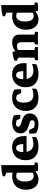

<svg xmlns="http://www.w3.org/2000/svg" viewBox="1118 -1706 597 2872"><g transform="rotate(-90 1416.0 -269.5)"><path d="M168.9 8.8Q98.1 8.8 56.4 -41.3Q14.6 -91.3 14.6 -176.3Q14.6 -272.5 67.9 -329.1Q121.1 -385.7 210.9 -385.7Q243.7 -385.7 269.5 -377.4V-470.7L214.8 -494.6L217.8 -526.9Q275.4 -545.4 340.8 -547.9H382.8V-56.6L422.9 -44.9L419.4 -3.9Q375.5 3.4 300.8 2.4L287.1 -38.6Q233.4 8.8 168.9 8.8ZM137.7 -193.8Q137.7 -130.4 159.4 -96.4Q181.2 -62.5 221.7 -62.5Q245.1 -62.5 269.5 -74.7V-314.5Q245.1 -325.2 222.2 -325.2Q181.6 -325.2 159.7 -291.3Q137.7 -257.3 137.7 -193.8Z M660.6 7.8Q562 7.8 509 -41.7Q456.1 -91.3 456.1 -183.1Q456.1 -276.4 508.5 -331.1Q561 -385.7 649.9 -385.7Q730.5 -385.7 773.7 -339.4Q816.9 -293 816.9 -206.5Q816.9 -199.2 816.4 -188Q815.9 -176.8 814.9 -169.9H582Q600.1 -68.4 703.6 -68.4Q752.4 -68.4 805.7 -88.4L800.8 -25.9Q776.4 -9.8 739.3 -1Q702.1 7.8 660.6 7.8ZM578.1 -220.2V-219.7H698.2Q695.8 -275.9 681.6 -301Q667.5 -326.2 638.7 -326.2Q578.1 -326.2 578.1 -220.2Z M992.2 7.8Q914.6 7.8 860.8 -27.3Q850.6 -74.2 853.5 -131.3H905.3L943.4 -60.5Q971.2 -48.8 1000 -48.8Q1054.2 -48.8 1054.2 -85.9Q1054.2 -113.8 1009.8 -127.4L960.9 -142.6Q857.9 -174.3 857.9 -259.3Q857.9 -316.9 899.2 -350.8Q940.4 -384.8 1010.3 -384.8Q1073.7 -384.8 1127 -358.9Q1136.2 -316.9 1134.8 -263.7H1081.1L1051.3 -319.3Q1025.4 -328.1 1002.4 -328.1Q957.5 -328.1 957.5 -294.9Q957.5 -266.6 1005.4 -252L1054.2 -236.8Q1107.4 -220.2 1131.6 -191.2Q1155.8 -162.1 1155.8 -121.6Q1155.8 -62.5 1111.6 -27.3Q1067.4 7.8 992.2 7.8Z M1391.1 7.8Q1295.4 7.8 1244.1 -41Q1192.9 -89.8 1192.9 -180.7Q1192.9 -274.9 1246.1 -330.3Q1299.3 -385.7 1389.2 -385.7Q1456.1 -385.7 1509.8 -355.5Q1515.1 -331.5 1517.1 -304.4Q1519 -277.3 1517.1 -250.5H1463.4L1428.7 -315.4Q1403.3 -325.7 1384.3 -325.7Q1352.5 -325.7 1335.2 -295.7Q1317.9 -265.6 1317.9 -209Q1317.9 -68.4 1433.6 -68.4Q1480.5 -68.4 1528.8 -86.4L1523.9 -23.9Q1471.7 7.8 1391.1 7.8Z M1752 7.8Q1653.3 7.8 1600.3 -41.7Q1547.4 -91.3 1547.4 -183.1Q1547.4 -276.4 1599.9 -331.1Q1652.3 -385.7 1741.2 -385.7Q1821.8 -385.7 1865 -339.4Q1908.2 -293 1908.2 -206.5Q1908.2 -199.2 1907.7 -188Q1907.2 -176.8 1906.2 -169.9H1673.3Q1691.4 -68.4 1794.9 -68.4Q1843.8 -68.4 1897 -88.4L1892.1 -25.9Q1867.7 -9.8 1830.6 -1Q1793.5 7.8 1752 7.8ZM1669.4 -220.2V-219.7H1789.6Q1787.1 -275.9 1772.9 -301Q1758.8 -326.2 1730 -326.2Q1669.4 -326.2 1669.4 -220.2Z M1950.2 0 1953.6 -41Q1970.7 -49.3 1991.2 -55.2V-291.5L1943.4 -317.9L1946.3 -351.1Q2000.5 -375 2073.2 -381.3L2086.9 -337.9Q2114.7 -361.8 2148.7 -373.5Q2182.6 -385.3 2218.8 -385.3Q2275.4 -385.3 2305.2 -357.2Q2335 -329.1 2335 -276.9V-52.2L2377.9 -42L2374.5 0H2185.5L2189 -43Q2202.6 -49.8 2221.7 -55.2V-247.1Q2221.7 -314 2164.1 -314Q2135.3 -314 2104.5 -297.9V-52.2L2151.4 -42L2147.9 0Z M2562.5 8.8Q2491.7 8.8 2450 -41.3Q2408.2 -91.3 2408.2 -176.3Q2408.2 -272.5 2461.4 -329.1Q2514.6 -385.7 2604.5 -385.7Q2637.2 -385.7 2663.1 -377.4V-470.7L2608.4 -494.6L2611.3 -526.9Q2668.9 -545.4 2734.4 -547.9H2776.4V-56.6L2816.4 -44.9L2813 -3.9Q2769 3.4 2694.3 2.4L2680.7 -38.6Q2627 8.8 2562.5 8.8ZM2531.2 -193.8Q2531.2 -130.4 2553 -96.4Q2574.7 -62.5 2615.2 -62.5Q2638.7 -62.5 2663.1 -74.7V-314.5Q2638.7 -325.2 2615.7 -325.2Q2575.2 -325.2 2553.2 -291.3Q2531.2 -257.3 2531.2 -193.8Z"/></g></svg>

Font: Markazi Text
Style: Bold
Weight: 700
Designer: Borna Izadpanah (Arabic designer), Fiona Ross (Arabic design director) and Florian Runge (Latin designer)
Foundry: Borna Izadpanah and Florian Runge
Version: Version 1.001; ttfautohint (v1.8.3)